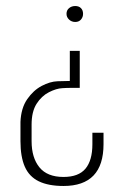

<svg xmlns="http://www.w3.org/2000/svg" viewBox="-20 -514 410 638"><path d="M245 -345V-222Q230 -222 215.5 -222Q201 -222 187 -221Q167 -220 142.5 -207.5Q118 -195 101.5 -169Q85 -143 85 -100V-45Q85 10 111 42Q137 74 191 74Q241 74 264 46.5Q287 19 287 -35V-73H324V-35Q324 104 191 104Q141 104 109 88.5Q77 73 62.5 40Q48 7 48 -45V-109Q50 -155 70.5 -184.5Q91 -214 118.5 -228.5Q146 -243 171 -244Q181 -244 191.5 -244.5Q202 -245 212 -245V-345ZM230 -494Q242 -494 249 -487Q256 -480 256 -468Q256 -457 249 -449Q242 -441 230 -441Q218 -441 209.5 -449Q201 -457 201 -468Q201 -480 209.5 -487Q218 -494 230 -494Z"/></svg>

Font: Alumni Sans Thin ExtraLight
Style: Regular
Weight: 250
Version: Version 1.018